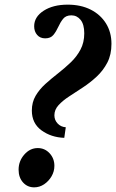

<svg xmlns="http://www.w3.org/2000/svg" viewBox="-20 -796 500 826"><path d="M256.5 -203Q200 -205 158.5 -235.2Q117 -265.5 117 -320.5Q117 -356 133.2 -383.8Q149.5 -411.5 175.2 -434.8Q201 -458 229.8 -480.5Q258.5 -503 284.2 -527.5Q310 -552 326.2 -582.5Q342.5 -613 342.5 -652.5Q342.5 -691 326.8 -710.5Q311 -730 287 -730Q263.5 -730 251.5 -715Q239.5 -700 230.8 -680.5Q222 -661 210 -646Q198 -631 174.5 -631Q152.5 -631 139.8 -645.8Q127 -660.5 127 -683Q127 -723.5 167.8 -749.8Q208.5 -776 271 -776Q327.5 -776 369.8 -754.8Q412 -733.5 435.8 -695.5Q459.5 -657.5 459.5 -607.5Q459.5 -561 441.8 -526.8Q424 -492.5 396 -466.5Q368 -440.5 336.8 -420Q305.5 -399.5 277.5 -381.2Q249.5 -363 231.8 -343.5Q214 -324 214 -300Q214 -279.5 227.8 -264.8Q241.5 -250 263 -248.5ZM127 10Q98 10 79 -11.2Q60 -32.5 60 -66Q60 -103 84.5 -131Q109 -159 142.5 -159Q172.5 -159 193.2 -136.8Q214 -114.5 214 -82.5Q214 -58.5 201.8 -37.5Q189.5 -16.5 169.8 -3.2Q150 10 127 10Z"/></svg>

Font: Libre Caslon Condensed Bold
Style: Italic
Weight: 700
Italic angle: -22.583°
Designer: Pablo Impallari, Rodrigo Fuenzalida, Katja Schimmel, Ertekin Erdin
Foundry: Pablo Impallari, Rodrigo Fuenzalida
Version: Version 2.000; ttfautohint (v1.8.4.7-5d5b);gftools[0.9.33]